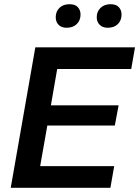

<svg xmlns="http://www.w3.org/2000/svg" viewBox="-20 -893 662 913"><path d="M31 0 148 -668H622L604 -565H252L222 -392H544L526 -296H205L171 -103H523L505 0ZM492 -761Q468 -761 454 -775Q440 -789 440 -811Q440 -838 458 -855.5Q476 -873 506 -873Q532 -873 545 -859Q558 -845 558 -824Q558 -796 540.5 -778.5Q523 -761 492 -761ZM297 -761Q272 -761 258.5 -775Q245 -789 245 -811Q245 -838 262.5 -855.5Q280 -873 311 -873Q337 -873 350 -859Q363 -845 363 -824Q363 -796 345 -778.5Q327 -761 297 -761Z"/></svg>

Font: Gantari SemiBold
Style: Italic
Weight: 600
Italic angle: -10°
Designer: Anugrah Pasau
Foundry: Lafontype
Version: Version 1.000